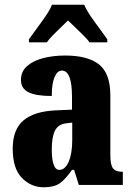

<svg xmlns="http://www.w3.org/2000/svg" viewBox="-20 -786 563 816"><path d="M166 10Q112 10 73 -30Q34 -70 34 -154Q34 -236 80 -274.5Q126 -313 218 -317L286 -320V-374Q286 -486 243 -486Q224 -486 212 -458.5Q200 -431 200 -378Q133 -378 101 -394Q69 -410 69 -446Q69 -482 95 -505Q121 -528 163.5 -539Q206 -550 257 -550Q353 -550 401 -512Q449 -474 449 -380V-126Q449 -86 460 -71Q471 -56 499 -56H502V0H315L295 -64H286Q258 -24 234 -7Q210 10 166 10ZM232 -64Q257 -64 272 -99Q287 -134 287 -191V-265L262 -262Q227 -258 213.5 -230.5Q200 -203 200 -150Q200 -109 208 -86.5Q216 -64 232 -64ZM103 -619Q116 -638 135.5 -664Q155 -690 173.5 -717Q192 -744 201 -766H338Q347 -744 365.5 -717Q384 -690 403.5 -664Q423 -638 436 -619V-606H360Q355 -615 337.5 -632.5Q320 -650 301 -668.5Q282 -687 269 -699Q256 -686 238 -669Q220 -652 204 -635.5Q188 -619 179 -606H103Z"/></svg>

Font: Noto Serif Tamil ExtraCondensed Black
Style: Italic
Weight: 900
Width: 2
Italic angle: -12°
Designer: Indian Type Foundry, Tom Grace, and the Monotype Design Team
Foundry: Monotype Imaging Inc.
Version: Version 2.003; ttfautohint (v1.8.4.7-5d5b)